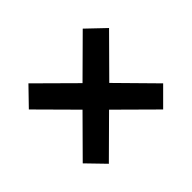

<svg xmlns="http://www.w3.org/2000/svg" viewBox="-99 -681 655 655"><g transform="rotate(-45 228.5 -353.5)"><path d="M359 -548 424 -486 292 -353 421 -222 358 -159 227 -289 96 -159 34 -223 163 -353 34 -483 96 -547 227 -417Z"/></g></svg>

Font: Noto Sans Lao ExtraCondensed SemiBold
Style: Regular
Weight: 600
Width: 2
Designer: Monotype Design Team
Foundry: Monotype Imaging Inc.
Version: Version 2.003; ttfautohint (v1.8.4.7-5d5b)